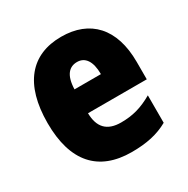

<svg xmlns="http://www.w3.org/2000/svg" viewBox="-135 -682 794 812"><g transform="rotate(-30 261.5 -276.0)"><path d="M267 -562C119 -562 35 -463 35 -274C35 -86 121 10 283 10C356 10 411 -2 461 -30V-164C407 -133 363 -121 306 -121C238 -121 205 -156 204 -225H491V-310C491 -474 407 -562 267 -562ZM272 -436C310 -436 334 -405 334 -341H205C207 -410 234 -436 272 -436Z"/></g></svg>

Font: Noto Sans Condensed Black
Style: Regular
Weight: 900
Width: 3
Designer: Monotype Design Team
Foundry: Monotype Imaging Inc.
Version: Version 2.013